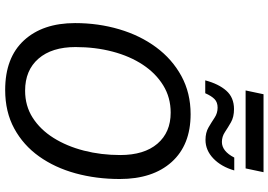

<svg xmlns="http://www.w3.org/2000/svg" viewBox="-172 -882 1064 761"><g transform="rotate(90 360.5 -502.0)"><path d="M337 10Q209 10 140.5 -64.5Q72 -139 72 -267Q72 -359 96.5 -442Q121 -525 168 -588.5Q215 -652 282 -688.5Q349 -725 433 -725Q555 -725 622.5 -650Q690 -575 690 -444Q690 -351 667.5 -269Q645 -187 600.5 -124.5Q556 -62 490 -26Q424 10 337 10ZM340 -69Q400 -69 447 -99Q494 -129 527 -181.5Q560 -234 577.5 -302Q595 -370 595 -446Q595 -541 550 -593.5Q505 -646 427 -646Q367 -646 319 -616.5Q271 -587 237 -535.5Q203 -484 185 -415.5Q167 -347 167 -269Q167 -175 213 -122Q259 -69 340 -69ZM339 -943 354 -1014H663L648 -943ZM299 -783Q313 -836 340 -866.5Q367 -897 413 -897Q444 -897 465 -885Q486 -873 504 -861Q522 -849 543 -849Q580 -849 605 -898H656Q641 -846 608.5 -815Q576 -784 535 -784Q506 -784 485.5 -796Q465 -808 447 -820Q429 -832 407 -832Q386 -832 373.5 -820Q361 -808 350 -783Z"/></g></svg>

Font: Noto Sans IKEA
Style: Italic
Weight: 400
Italic angle: -12°
Designer: Monotype Design Team
Foundry: Monotype Imaging Inc.
Version: Version 2.001